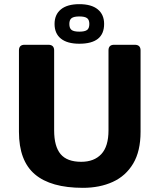

<svg xmlns="http://www.w3.org/2000/svg" viewBox="-20 -882 766 922"><path d="M378 20Q224 20 147.5 -45Q71 -110 71 -249V-640Q71 -667 98 -667H212Q240 -667 240 -640V-256Q240 -179 271 -142Q302 -105 370 -105Q432 -105 466.5 -142Q501 -179 501 -256V-640Q501 -667 528 -667H627Q655 -667 655 -640V-249Q655 -156 619.5 -96.5Q584 -37 521.5 -8.5Q459 20 378 20ZM361 -672Q303 -672 272.5 -696.5Q242 -721 242 -767Q242 -812 272.5 -837Q303 -862 361 -862Q419 -862 449.5 -837Q480 -812 480 -767Q480 -672 361 -672ZM361 -730Q387 -730 398 -738Q409 -746 409 -767Q409 -787 398 -795Q387 -803 361 -803Q335 -803 324 -795Q313 -787 313 -767Q313 -746 324 -738Q335 -730 361 -730Z"/></svg>

Font: Pitagon Sans
Style: Bold
Weight: 700
Designer: Travis Tran
Foundry: Pitagon
Version: Version 1.001; ttfautohint (v1.8.4.7-5d5b);gftools[0.9.26]